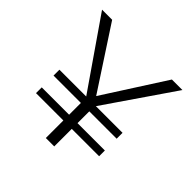

<svg xmlns="http://www.w3.org/2000/svg" viewBox="-169 -813 968 968"><g transform="rotate(45 315.5 -329.0)"><path d="M602 -658 351 -292H541V-250H346V-166H541V-125H346V0H286V-125H91V-166H286V-250H91V-292H282L29 -658H101L316 -329L527 -658Z"/></g></svg>

Font: EauTestSC Semilight
Style: Regular
Weight: 300
Designer: Christian Thalmann (Catharsis Fonts)
Version: Version 0.001;PS 000.001;hotconv 1.0.88;makeotf.lib2.5.64775